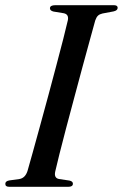

<svg xmlns="http://www.w3.org/2000/svg" viewBox="-20 -720 474 740"><path d="M193 -59.5Q187 -33.5 208 -30L248 -24Q261 -21 261 -12Q261 0 243 0H16Q0.5 0 0.5 -11Q0 -21.5 15 -24.5L54.5 -30Q77 -33.5 86 -61Q93.5 -87 106 -132Q118.5 -177 134 -233.5Q149.5 -290 165.8 -350.2Q182 -410.5 197 -467.2Q212 -524 223.8 -569.8Q235.5 -615.5 241.5 -642Q246 -665 225.5 -669L186 -675.5Q172.5 -679 172.5 -688Q172.5 -700 193.5 -700H418.5Q433.5 -700 433.5 -690Q433.5 -679.5 417.5 -676L375 -668Q364 -665.5 357.8 -659.8Q351.5 -654 347 -641Q339.5 -613.5 326.5 -566.5Q313.5 -519.5 297.8 -461.5Q282 -403.5 265.8 -342.2Q249.5 -281 234.5 -224.8Q219.5 -168.5 208.8 -125Q198 -81.5 193 -59.5Z"/></svg>

Font: Fraunces 72pt
Style: Italic
Weight: 400
Italic angle: -16°
Version: Version 1.000;[b76b70a41]